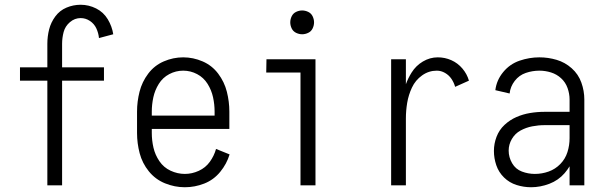

<svg xmlns="http://www.w3.org/2000/svg" viewBox="-20 -779 2540 807"><path d="M179 0V-440H64V-496H179V-595Q179 -626 186.5 -655.5Q194 -685 212.5 -710Q231 -735 259.5 -747Q288 -759 319 -759Q353 -759 384 -743.5Q415 -728 433 -698Q451 -668 456 -635L396 -619Q394 -640 385 -659.5Q376 -679 358 -691Q340 -703 319 -703Q294 -703 274 -686Q254 -669 247.5 -644.5Q241 -620 241 -595V-496H417V-440H241V0Z M757 8Q714 8 673.5 -8.5Q633 -25 605.5 -59Q578 -93 567 -135Q556 -177 556 -220V-310Q556 -352 566.5 -393.5Q577 -435 603 -469.5Q629 -504 668.5 -521Q708 -538 750 -538Q792 -538 831.5 -521Q871 -504 897 -469.5Q923 -435 933.5 -393.5Q944 -352 944 -310V-237H618V-220Q618 -189 625 -158.5Q632 -128 650 -101.5Q668 -75 697 -61.5Q726 -48 757 -48Q787 -48 815.5 -61Q844 -74 862 -99Q880 -124 888 -153L945 -130Q933 -90 905.5 -56.5Q878 -23 838.5 -7.5Q799 8 757 8ZM618 -293H882V-310Q882 -340 875.5 -370Q869 -400 852.5 -426.5Q836 -453 808.5 -467.5Q781 -482 750 -482Q719 -482 691.5 -467.5Q664 -453 647.5 -426.5Q631 -400 624.5 -370Q618 -340 618 -310Z M1243 0V-474H1099L1100 -530H1306V0ZM1250 -635Q1237 -635 1224.5 -641Q1212 -647 1206 -659.5Q1200 -672 1200 -685Q1200 -698 1206 -710.5Q1212 -723 1224.5 -729Q1237 -735 1250 -735Q1263 -735 1275.5 -729Q1288 -723 1294 -710.5Q1300 -698 1300 -685Q1300 -672 1294 -659.5Q1288 -647 1275.5 -641Q1263 -635 1250 -635Z M1624 0V-530H1686V-425Q1695 -450 1710 -474Q1728 -503 1757.5 -520.5Q1787 -538 1820 -538Q1850 -538 1877 -526Q1904 -514 1923.5 -491Q1943 -468 1951 -440L1893 -414Q1888 -432 1877.5 -447.5Q1867 -463 1850.5 -472.5Q1834 -482 1816 -482Q1782 -482 1754 -462Q1726 -442 1711.5 -411Q1697 -380 1691.5 -347Q1686 -314 1686 -281V0Z M2212 8Q2181 8 2151 -1.5Q2121 -11 2098.5 -33Q2076 -55 2066 -84.5Q2056 -114 2056 -144.5Q2056 -175 2067 -204Q2078 -233 2100.5 -254Q2123 -275 2150.5 -287Q2178 -299 2208 -304Q2238 -309 2269 -309H2374V-361Q2374 -385 2365.5 -409Q2357 -433 2338.5 -450Q2320 -467 2296 -474.5Q2272 -482 2247 -482Q2218 -482 2190 -472.5Q2162 -463 2143.5 -439Q2125 -415 2122 -386L2062 -400Q2067 -442 2095 -476Q2123 -510 2164 -524Q2205 -538 2247 -538Q2284 -538 2319.5 -527.5Q2355 -517 2383 -492Q2411 -467 2423.5 -432Q2436 -397 2436 -361V0H2374V-80Q2365 -65 2353 -51Q2327 -21 2289 -6.5Q2251 8 2212 8ZM2228 -48Q2258 -48 2286 -58Q2314 -68 2335 -89.5Q2356 -111 2365 -139.5Q2374 -168 2374 -198V-253H2269Q2243 -253 2217 -248Q2191 -243 2168 -230.5Q2145 -218 2131.5 -195Q2118 -172 2118 -146Q2118 -118 2132.5 -93Q2147 -68 2173.5 -58Q2200 -48 2228 -48Z"/></svg>

Font: Iosevka SS01 Light
Style: Regular
Weight: 300
Monospace: yes
Designer: Belleve Invis
Foundry: Belleve Invis
Version: 2.3.3; ttfautohint (v1.8.3)